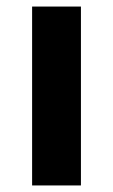

<svg xmlns="http://www.w3.org/2000/svg" viewBox="-20 -566 345 586"><path d="M227 0H78V-546H227Z"/></svg>

Font: Noto Sans Gurmukhi UI
Style: Bold
Weight: 700
Designer: Jelle Bosma - Monotype Design Team
Foundry: Monotype Imaging Inc.
Version: Version 2.004; ttfautohint (v1.8.4.7-5d5b)